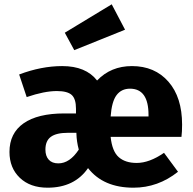

<svg xmlns="http://www.w3.org/2000/svg" viewBox="-20 -855 895 892"><path d="M561 -717 325 -622 281 -703 499 -835ZM826 -276Q826 -243 823 -219H494Q501 -152 531.5 -125Q562 -98 615 -98Q674 -98 742 -145L807 -57Q714 17 600 17Q460 17 389 -74Q326 17 201 17Q120 17 72 -29Q24 -75 24 -149Q24 -236 89.5 -282Q155 -328 279 -328H333V-350Q333 -396 313 -414Q293 -432 244 -432Q186 -432 104 -404L69 -509Q172 -548 269 -548Q379 -548 431 -481Q495 -548 593 -548Q699 -548 762.5 -475.5Q826 -403 826 -276ZM670 -314V-321Q670 -443 584 -443Q544 -443 521.5 -413Q499 -383 494 -314ZM251 -96Q304 -96 346 -160Q336 -197 335 -234V-238H295Q242 -238 216.5 -219.5Q191 -201 191 -160Q191 -130 206.5 -113Q222 -96 251 -96Z"/></svg>

Font: Fira Sans
Style: Bold
Weight: 700
Designer: bBox Type GmbH & Carrois Corporate GbR & Edenspiekermann AG
Foundry: bBox Type GmbH & Carrois Corporate GbR & Edenspiekermann AG
Version: Version 4.301;PS 004.301;hotconv 1.0.88;makeotf.lib2.5.64775